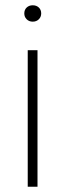

<svg xmlns="http://www.w3.org/2000/svg" viewBox="-20 -707 247 727"><path d="M85 0V-517H122V0ZM104 -625Q90 -625 81 -634Q72 -643 72 -656Q72 -670 81 -678.5Q90 -687 104 -687Q118 -687 127 -678.5Q136 -670 136 -656Q136 -643 127 -634Q118 -625 104 -625Z"/></svg>

Font: Mona Sans ExtraLight
Style: Regular
Weight: 200
Designer: Deni Anggara
Foundry: GitHub
Version: Version 2.000